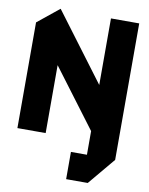

<svg xmlns="http://www.w3.org/2000/svg" viewBox="-102 -796 865 1111"><g transform="rotate(10 330.5 -240.5)"><path d="M36 0V-621L162 -723H163L459 -328V-719H625V83L492 242H365V82H459V-57L202 -399V0Z"/></g></svg>

Font: Foldit Thin
Style: Bold
Weight: 700
Version: Version 1.003